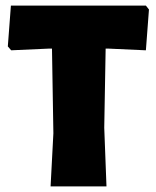

<svg xmlns="http://www.w3.org/2000/svg" viewBox="-20 -667 559 687"><path d="M502 -647 513 -633 502 -487 370 -493H358L353 -210L361 0H161L171 -190L166 -493H153L20 -487L8 -501L19 -647Z"/></svg>

Font: Alegreya Sans Black
Style: Regular
Weight: 900
Designer: Juan Pablo del Peral
Foundry: Huerta Tipografica
Version: Version 2.007